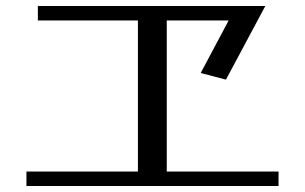

<svg xmlns="http://www.w3.org/2000/svg" viewBox="-20 -642 1016 639"><path d="M535 -574H741L648 -399L732 -377L863 -622H106V-574H439V-71H68V-23H907V-71H535Z"/></svg>

Font: LXGW Marker Gothic
Style: Regular
Weight: 400
Version: Version 1.001